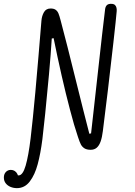

<svg xmlns="http://www.w3.org/2000/svg" viewBox="-57 -774 697 994"><path d="M-37 145Q-37 127.5 -26.8 116.5Q-16.5 105.5 -0.5 105.5Q10.5 105.5 19.2 111.2Q28 117 33 126.8Q38 136.5 38 148L12 125.5Q19.5 130.5 25.2 132.2Q31 134 39.5 134Q61 134 75.8 83.5Q90.5 33 101.5 -58Q106.5 -101 113.2 -164.8Q120 -228.5 126 -297Q142.5 -481 157.5 -667Q159.5 -691.5 170.5 -710.8Q181.5 -730 205 -730Q222 -730 231.2 -723.2Q240.5 -716.5 245.5 -704.8Q250.5 -693 257 -668Q257.5 -667 257.5 -666Q271 -616 292.5 -531.2Q314 -446.5 335 -361Q354 -284.5 373.5 -206.8Q393 -129 405.5 -81.5L414.5 -83.5Q425.5 -182.5 431 -230.5Q436.5 -278.5 447 -374.5Q476.5 -642 487 -725Q488.5 -740 496.8 -747.8Q505 -755.5 524 -754Q533.5 -753 539 -747.2Q544.5 -741.5 546.2 -733Q548 -724.5 547 -714.5Q544 -677.5 530.2 -555Q516.5 -432.5 502 -310.8Q487.5 -189 475.5 -95.5Q471.5 -63 464 -41.8Q456.5 -20.5 444 -9.5Q431.5 1.5 412.5 1.5Q392 1.5 380 -6.2Q368 -14 361.8 -26Q355.5 -38 348 -61L345.5 -68.5Q327 -122.5 305.5 -205.5Q284 -286.5 262 -383.2Q240 -480 220.5 -576.5L211 -574.5Q206.5 -499.5 196.8 -391Q187 -282.5 177 -185.5Q167.5 -95.5 162.5 -53.5Q153 21 138.2 76Q123.5 131 97.2 165.5Q71 200 30.5 200Q13.5 200 -2 193.8Q-17.5 187.5 -27.2 175.2Q-37 163 -37 145Z"/></svg>

Font: Monaspace Radon Var
Style: Regular
Weight: 400
Designer: Riley Cran and the Lettermatic Team
Version: Version 1.000 (Monaspace Radon Var)